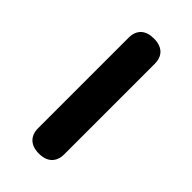

<svg xmlns="http://www.w3.org/2000/svg" viewBox="-2 -768 347 347"><g transform="rotate(-45 172.0 -594.5)"><path d="M25 -594.1Q25 -610.4 33.4 -619.1Q41.8 -627.7 56.4 -627.7H287.8Q302.7 -627.7 311 -619.1Q319.2 -610.4 319.2 -594.3Q319.2 -578.2 311 -569.5Q302.7 -560.9 287.8 -560.9H56.4Q41.8 -560.9 33.4 -569.5Q25 -578.2 25 -594.1Z"/></g></svg>

Font: Fraunces SuperSoft 9pt
Style: Regular
Weight: 900
Version: Version 1.000;[b76b70a41]